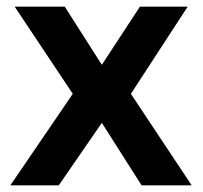

<svg xmlns="http://www.w3.org/2000/svg" viewBox="-20 -555 608 575"><path d="M174 -535H24L198 -274L11 0H156L285 -187L404 0H554L372 -274L542 -535H399L285 -361Z"/></svg>

Font: Montserrat_SPRD_medium Medium
Style: Regular
Weight: 400
Designer: Julieta Ulanovsky edited by Nelly Hempel
Foundry: Julieta Ulanovsky
Version: Version 4.000;PS 004.000;hotconv 1.0.88;makeotf.lib2.5.64775